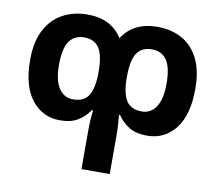

<svg xmlns="http://www.w3.org/2000/svg" viewBox="-85 -657 1131 997"><g transform="rotate(10 480.5 -158.0)"><path d="M667 -556Q741 -556 797 -525Q853 -494 884.5 -431Q916 -368 916 -273Q916 -134 859 -62Q802 10 710 10Q651 10 614 -13.5Q577 -37 555 -71H549Q551 -49 553 -22Q555 5 555 37V240H406V37Q406 5 408 -22Q410 -49 412 -71H406Q384 -37 347 -13.5Q310 10 251 10Q160 10 102.5 -62Q45 -134 45 -273Q45 -368 78 -431Q111 -494 168.5 -525Q226 -556 299 -556Q424 -556 482 -464Q542 -556 667 -556ZM302 -436Q251 -436 224 -398Q197 -360 197 -273Q197 -191 224.5 -150Q252 -109 299 -109Q358 -109 382 -148.5Q406 -188 406 -271Q406 -361 380.5 -398.5Q355 -436 302 -436ZM659 -436Q606 -436 580.5 -398.5Q555 -361 555 -271Q555 -188 579.5 -148.5Q604 -109 662 -109Q709 -109 736.5 -150Q764 -191 764 -273Q764 -360 737 -398Q710 -436 659 -436Z"/></g></svg>

Font: Noto Sans IKEA
Style: Bold
Weight: 600
Designer: Monotype Design Team
Foundry: Monotype Imaging Inc.
Version: Version 2.001